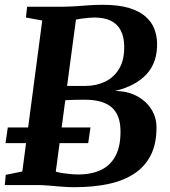

<svg xmlns="http://www.w3.org/2000/svg" viewBox="-21 -771 707 800"><path d="M288 9Q263.5 9 236 6.8Q208.5 4.5 181.8 2.2Q155 0 133.5 0H-1L3 -42.5L72 -56.5L155 -685.5L87 -698L92 -743H241.5Q271 -743.5 296.8 -745.2Q322.5 -747 349.2 -749Q376 -751 407 -751Q473 -751 516.5 -737.8Q560 -724.5 585.5 -702Q611 -679.5 621.8 -651.2Q632.5 -623 633.5 -592.5Q635.5 -512.5 590.5 -462.8Q545.5 -413 458 -392Q510.5 -391.5 549.2 -370.8Q588 -350 609.5 -316Q631 -282 631 -241Q631.5 -173.5 608 -126Q584.5 -78.5 540 -48.5Q495.5 -18.5 432 -4.8Q368.5 9 288 9ZM304.5 -44Q361 -44 401 -63.5Q441 -83 461.8 -124.2Q482.5 -165.5 481 -230Q479.5 -294 443 -324.8Q406.5 -355.5 332.5 -355.5Q304.5 -355.5 286.2 -355Q268 -354.5 251 -353.5L211.5 -56Q224 -52 240.8 -49.5Q257.5 -47 274.8 -45.5Q292 -44 304.5 -44ZM258.5 -413Q278 -412.5 297 -412.8Q316 -413 335.5 -413Q379.5 -413 416.5 -430.5Q453.5 -448 475.8 -485.2Q498 -522.5 496.5 -581.5Q495.5 -619 481.8 -645Q468 -671 440.8 -684.5Q413.5 -698 372 -698Q363 -698 349.5 -696.8Q336 -695.5 321.5 -693.8Q307 -692 295.5 -689.5ZM2 -174.5 11.5 -240H356L346.5 -174.5Z"/></svg>

Font: Merriweather 36pt
Style: Bold Italic
Weight: 700
Italic angle: -7.8°
Version: Version 2.101